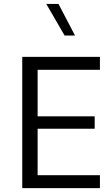

<svg xmlns="http://www.w3.org/2000/svg" viewBox="-20 -969 567 989"><path d="M494.7 -66.4H173.8V-305.8H467.7V-369.8H173.8V-609.4H494.7V-676.2H94.6V0H494.7ZM366.4 -785.9 281.3 -948.7H218.4L312.9 -785.9Z"/></svg>

Font: Estedad VF
Style: Regular
Weight: 100
Designer: Amin Abedi
Version: Version 7.3